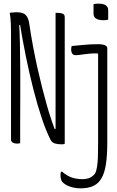

<svg xmlns="http://www.w3.org/2000/svg" viewBox="-20 -777 640 1047"><path d="M90 4Q88 4 85.5 4.5Q83 5 80 5.5Q77 6 74 6Q66 6 58 4Q50 2 45 -3Q40 -8 40 -17Q40 -90 40 -163Q40 -236 40 -308.5Q40 -381 40 -454Q40 -527 40 -600Q40 -617 39 -649Q38 -681 33 -707Q39 -708 44.5 -708.5Q50 -709 55.5 -709.5Q61 -710 65.5 -710Q70 -710 75 -710Q92 -710 105 -705Q118 -700 127 -686.5Q136 -673 140 -645Q149 -584 160 -525Q171 -466 183.5 -410Q196 -354 209 -302.5Q222 -251 235 -205Q248 -159 261 -121Q274 -83 285 -53L263 -74H300L283 -50Q283 -72 283 -110.5Q283 -149 283 -194Q283 -239 283 -281.5Q283 -324 283 -354.5Q283 -385 283 -394Q283 -411 283 -442.5Q283 -474 283 -512.5Q283 -551 283 -589Q283 -627 283 -658.5Q283 -690 283 -707Q285 -707 286.5 -707Q288 -707 290 -707Q292 -707 293 -707Q310 -707 321.5 -702.5Q333 -698 333 -684Q333 -670 333 -630.5Q333 -591 333 -536Q333 -481 333 -419Q333 -357 333 -297Q333 -237 333 -188.5Q333 -140 333 -111Q333 -81 333 -51.5Q333 -22 333 7Q331 8 329 8.5Q327 9 324.5 9.5Q322 10 320 10Q318 10 316 10Q296 10 280 5.5Q264 1 256 -14Q231 -63 207.5 -133.5Q184 -204 162 -290Q140 -376 120.5 -472Q101 -568 85 -669L100 -640H71L83 -671Q87 -615 88.5 -544Q90 -473 90.5 -395.5Q91 -318 90.5 -242Q90 -166 90 -98Q90 -72 90 -47Q90 -22 90 4ZM515 -536Q529 -536 540 -534Q551 -532 558 -527Q565 -522 565 -513Q565 -462 565 -410.5Q565 -359 565 -308Q565 -257 565 -205.5Q565 -154 565 -102.5Q565 -51 565 0Q565 68 558 116Q551 164 534.5 193.5Q518 223 490 236.5Q462 250 420 250Q389 250 361.5 240.5Q334 231 319 214Q315 209 312.5 199.5Q310 190 310 180Q310 175 310.5 169Q311 163 312 159H318Q348 184 374.5 192Q401 200 430 200Q450 200 467 193.5Q484 187 498 170Q506 154 509.5 131Q513 108 514 75.5Q515 43 515 0Q515 -60 515 -120.5Q515 -181 515 -242Q515 -303 515 -363.5Q515 -424 515 -484L509 -486Q487 -486 469.5 -484.5Q452 -483 438 -481Q424 -479 413 -477.5Q402 -476 391 -476Q384 -476 378.5 -480Q373 -484 370.5 -491.5Q368 -499 368 -508Q368 -513 369 -517.5Q370 -522 371 -526Q390 -528 407 -529.5Q424 -531 439.5 -532.5Q455 -534 473.5 -535Q492 -536 515 -536ZM490 -754Q493 -755 496.5 -755.5Q500 -756 503.5 -756.5Q507 -757 511.5 -757Q516 -757 520 -757Q544 -757 557 -748Q570 -739 570 -722V-670Q567 -669 563.5 -668.5Q560 -668 556.5 -667.5Q553 -667 549 -667Q545 -667 540 -667Q525 -667 513.5 -671Q502 -675 496 -683Q490 -691 490 -702Z"/></svg>

Font: Recursive Monospace Casual Light
Style: Regular
Weight: 300
Version: Version 1.047